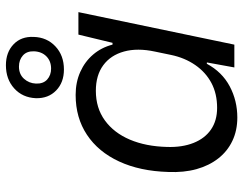

<svg xmlns="http://www.w3.org/2000/svg" viewBox="-106 -702 819 646"><g transform="rotate(-90 303.0 -379.5)"><path d="M230.1 10Q186.4 10 151.6 -6.6Q116.7 -23.1 92.5 -54Q68.3 -84.9 56.4 -127.4Q44.6 -169.9 46.9 -222.4Q49.7 -317.6 82.2 -387.7Q114.7 -457.9 172 -495.9Q229.3 -534 306 -534Q348.9 -534 383.6 -518.4Q418.3 -502.9 442 -475.1Q465.7 -447.4 475.4 -409.9H481.4L509.1 -524.7H584.7L475.3 0H398.6L415.4 -92.4L411 -92.7Q383.4 -41.3 335.1 -15.6Q286.9 10 230.1 10ZM262.6 -58Q310.1 -58 346.2 -77.1Q382.3 -96.3 406.7 -131.6Q431.1 -167 440.7 -213.1L451.9 -267Q464.6 -326.1 452.2 -371.1Q439.9 -416 406.1 -441Q372.3 -466 319.9 -466Q262 -466 220.3 -435.6Q178.6 -405.3 155.7 -351.5Q132.9 -297.7 131.1 -226.7Q129.4 -175.6 144.6 -137.4Q159.7 -99.3 189.7 -78.6Q219.7 -58 262.6 -58ZM391.7 -573.4Q348 -573.4 321.1 -599.6Q294.1 -625.7 295.1 -667.7Q297.1 -712.7 328 -740.6Q358.9 -768.6 406 -768.6Q449.6 -768.6 476.4 -742.9Q503.3 -717.3 501.3 -675Q500 -630.7 469.5 -602.1Q439 -573.4 391.7 -573.4ZM394.6 -616.6Q419.9 -616.6 435.9 -632.4Q451.9 -648.3 452.9 -674.4Q453.6 -698.6 438.7 -711.6Q423.9 -724.7 401.4 -724.7Q375.9 -724.7 360.6 -707.9Q345.3 -691.1 344.3 -667.6Q343.3 -643 357.9 -629.8Q372.6 -616.6 394.6 -616.6Z"/></g></svg>

Font: Mona Sans
Style: Italic
Weight: 200
Italic angle: -11.6951°
Designer: Deni Anggara
Foundry: GitHub
Version: Version 2.000